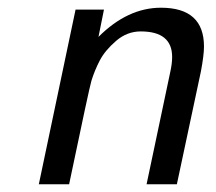

<svg xmlns="http://www.w3.org/2000/svg" viewBox="-20 -475 557 495"><path d="M80.1 0 174.8 -450.2H248L233.9 -379.9Q309.1 -455.1 395 -455.1Q505.9 -455.1 505.9 -355Q505.9 -333 498 -291L436 0H357.9L418.9 -289.1Q423.8 -311 423.8 -328.1Q423.8 -394 342.8 -394Q307.6 -394 279.3 -369.6Q251 -345.2 237.5 -319.6Q224.1 -293.9 215.8 -267.1Q210 -248 158.2 0Z"/></svg>

Font: CMU Sans Serif
Style: Oblique
Weight: 500
Italic angle: -12°
Version: Version 0.7.0